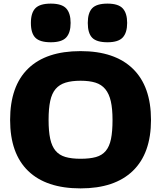

<svg xmlns="http://www.w3.org/2000/svg" viewBox="-20 -1033 892 1063"><path d="M261 -799Q201 -799 176 -824Q151 -849 151 -906Q151 -962 176 -987.5Q201 -1013 261 -1013Q322 -1013 346.5 -986.5Q371 -960 371 -906Q371 -852 346.5 -825.5Q322 -799 261 -799ZM575 -799Q515 -799 490.5 -824Q466 -849 466 -906Q466 -962 490.5 -987.5Q515 -1013 575 -1013Q635 -1013 659.5 -986.5Q684 -960 684 -906Q684 -852 659.5 -825.5Q635 -799 575 -799ZM426 10Q236 10 136 -86.5Q36 -183 36 -369Q36 -556 135.5 -653Q235 -750 426 -750Q615 -750 715.5 -652.5Q816 -555 816 -369Q816 -184 715.5 -87Q615 10 426 10ZM426 -154Q477 -154 511 -163.5Q545 -173 565.5 -197.5Q586 -222 594.5 -263.5Q603 -305 603 -369Q603 -431 593.5 -472.5Q584 -514 563 -539.5Q542 -565 508.5 -575.5Q475 -586 426 -586Q377 -586 343 -575.5Q309 -565 288 -540.5Q267 -516 258 -474Q249 -432 249 -369Q249 -306 258 -264.5Q267 -223 287.5 -198.5Q308 -174 342 -164Q376 -154 426 -154Z"/></svg>

Font: Encode Sans Wide
Style: ExtraBold
Weight: 800
Designer: Pablo Impallari, Andres Torresi
Foundry: Pablo Impallari, Andres Torresi
Version: Version 1.000; ttfautohint (v1.00) -l 8 -r 50 -G 200 -x 14 -